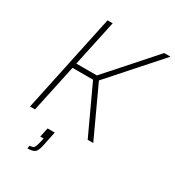

<svg xmlns="http://www.w3.org/2000/svg" viewBox="-214 -812 1062 1165"><g transform="rotate(30 317.0 -230.0)"><path d="M47 0 193 -688H229L160 -366H304L590 -688H634L330 -346L490 0H451L297 -332H153L82 0ZM208 160 216 127H192L206 62H256L235 163Q227 203 212.5 215.5Q198 228 160 228L164 207Q185 207 193 198.5Q201 190 208 160Z"/></g></svg>

Font: Saira Semi Condensed Thin
Style: Italic
Weight: 100
Width: 4
Italic angle: -12°
Designer: Hector Gatti with collaboration of the Omnibus-Type team
Foundry: Omnibus-Type
Version: Version 1.001; ttfautohint (v1.8)